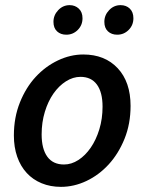

<svg xmlns="http://www.w3.org/2000/svg" viewBox="-20 -715 564 747"><path d="M238 -580Q216 -580 202 -593Q188 -606 188 -630Q188 -656 206.5 -675.5Q225 -695 251 -695Q272 -695 286.5 -681.5Q301 -668 301 -644Q301 -617 282.5 -598.5Q264 -580 238 -580ZM436 -580Q414 -580 400 -593Q386 -606 386 -630Q386 -656 404.5 -675.5Q423 -695 449 -695Q471 -695 485 -681.5Q499 -668 499 -644Q499 -617 480.5 -598.5Q462 -580 436 -580ZM217 12Q176 12 142 -2Q108 -16 84 -42Q60 -68 47 -105Q34 -142 34 -188Q34 -258 57.5 -316.5Q81 -375 119 -416Q157 -457 205.5 -480Q254 -503 304 -503Q388 -503 438 -449.5Q488 -396 488 -303Q488 -233 464.5 -175Q441 -117 403 -75.5Q365 -34 316.5 -11Q268 12 217 12ZM229 -75Q258 -75 285 -92.5Q312 -110 333 -140.5Q354 -171 366.5 -212Q379 -253 379 -300Q379 -356 357 -386Q335 -416 293 -416Q264 -416 236.5 -398.5Q209 -381 188 -351Q167 -321 154.5 -280Q142 -239 142 -192Q142 -136 164 -105.5Q186 -75 229 -75Z"/></svg>

Font: TypoPRO Source Sans Pro
Style: Italic
Weight: 600
Italic angle: -11°
Designer: Paul D. Hunt
Foundry: Adobe Systems Incorporated
Version: Version 1.075;PS 2.000;hotconv 1.0.86;makeotf.lib2.5.63406